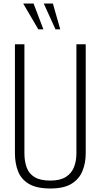

<svg xmlns="http://www.w3.org/2000/svg" viewBox="-20 -1062 573 1093"><path d="M267 11Q188 11 144 -15.5Q100 -42 82.5 -87.5Q65 -133 65 -190V-810H119V-189Q119 -145 131.5 -109.5Q144 -74 176.5 -54Q209 -34 267 -34Q322 -34 354.5 -54.5Q387 -75 401 -110Q415 -145 415 -189V-810H468V-190Q468 -133 449 -87.5Q430 -42 386.5 -15.5Q343 11 267 11ZM198 -895 112 -1042H171L227 -895ZM296 -895 229 -1042H281L323 -895Z"/></svg>

Font: Oswald ExtraLight
Style: Regular
Weight: 250
Designer: Vernon Adams
Foundry: Vernon Adams
Version: Version 4.100; ttfautohint (v1.8.1.43-b0c9)